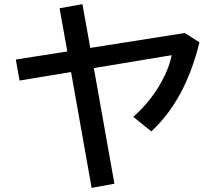

<svg xmlns="http://www.w3.org/2000/svg" viewBox="-20 -847 1040 925"><path d="M377 -827.1 415 -616.2 870.1 -688 940.9 -643.1Q872.6 -364.7 709 -213.9L622.1 -284.2Q717.8 -368.2 772 -480Q796.9 -530.3 807.1 -581.1L432.1 -519L531.2 38.1L421.4 58.1L322.3 -500L74.2 -459L56.2 -560.1L304.2 -599.1L267.1 -807.1Z"/></svg>

Font: BIZ UDGothic
Style: Bold
Weight: 700
Monospace: yes
Designer: TypeBank Co., Ltd.
Foundry: Morisawa Inc.
Version: Version 1.05